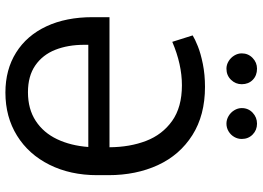

<svg xmlns="http://www.w3.org/2000/svg" viewBox="-148 -798 956 699"><g transform="rotate(90 329.5 -448.0)"><path d="M617.2 -365.2V-324.2Q617.2 -226.6 579.3 -150.6Q541.5 -74.7 473.4 -32.5Q405.3 9.8 316.4 9.8Q232.9 9.8 170.9 -29.1Q108.9 -67.9 75.4 -139.4Q42 -210.9 42 -307.6V-369.1H515.6Q515.1 -443.4 492.4 -502.4Q469.7 -561.5 419.7 -597.2Q369.6 -632.8 290 -632.8Q213.9 -632.8 131.8 -597.7L108.4 -671.9Q121.6 -680.2 147.7 -690.7Q173.8 -701.2 212.4 -709Q251 -716.8 295.9 -716.8Q398.9 -716.8 471.4 -670.9Q543.9 -625 580.6 -545.4Q617.2 -465.8 617.2 -365.2ZM315.4 -72.3Q376.5 -72.3 419.7 -100.6Q462.9 -128.9 486.3 -178.5Q509.8 -228 514.6 -292H142.6V-277.3Q142.6 -217.8 160.9 -171.6Q179.2 -125.5 217.8 -98.9Q256.3 -72.3 315.4 -72.3ZM173.8 -850.6Q173.8 -874 190.4 -890.1Q207 -906.2 229.5 -906.2Q254.4 -906.2 270.3 -890.6Q286.1 -875 286.1 -850.6Q286.1 -828.1 270 -811.5Q253.9 -794.9 229.5 -794.9Q215.3 -794.9 202.4 -802.7Q189.5 -810.5 181.6 -823.5Q173.8 -836.4 173.8 -850.6ZM373 -850.6Q373 -874.5 389.9 -890.4Q406.7 -906.2 429.7 -906.2Q453.1 -906.2 469.2 -890.4Q485.4 -874.5 485.4 -850.6Q485.4 -835.9 478 -823.2Q470.7 -810.5 457.8 -802.7Q444.8 -794.9 429.7 -794.9Q415 -794.9 401.9 -802.7Q388.7 -810.5 380.9 -823.5Q373 -836.4 373 -850.6Z"/></g></svg>

Font: Pretendard
Style: Regular
Weight: 400
Designer: Base glyphs from Inter by Rasmus Andersson; Hangeul glyphs from Noto Sans CJK(Source Han Sans) by Jang Soo-young and Kan
Foundry: Kil Hyung-jin
Version: Version 1.309